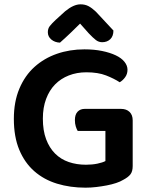

<svg xmlns="http://www.w3.org/2000/svg" viewBox="-20 -851 692 887"><path d="M593 -84Q593 -59 582.5 -45.5Q572 -32 549 -20Q536 -12 516.5 -5.5Q497 1 473.5 5.5Q450 10 425 13Q400 16 375 16Q304 16 243.5 -2.5Q183 -21 138.5 -60Q94 -99 69 -159Q44 -219 44 -302Q44 -381 69.5 -441.5Q95 -502 139.5 -542Q184 -582 243 -602.5Q302 -623 370 -623Q415 -623 451.5 -615.5Q488 -608 514.5 -595.5Q541 -583 555 -565.5Q569 -548 569 -529Q569 -509 558 -494Q547 -479 533 -471Q507 -488 470 -502.5Q433 -517 379 -517Q335 -517 298 -502.5Q261 -488 234.5 -461Q208 -434 193 -394Q178 -354 178 -303Q178 -248 193 -208Q208 -168 234.5 -141.5Q261 -115 297.5 -102.5Q334 -90 377 -90Q406 -90 430 -95Q454 -100 467 -107V-246H339Q334 -254 330 -267Q326 -280 326 -296Q326 -322 338.5 -335Q351 -348 371 -348H539Q564 -348 578.5 -334Q593 -320 593 -295ZM350 -742Q330 -722 306 -699Q282 -676 257 -654Q233 -655 217 -668.5Q201 -682 201 -702Q201 -719 210 -730.5Q219 -742 237 -759L281 -799Q320 -831 352 -831Q373 -831 389 -822.5Q405 -814 423 -797L504 -710Q504 -684 489.5 -670Q475 -656 452 -656Q436 -656 423 -666Q410 -676 390 -697Z"/></svg>

Font: Baloo Chettan 2 SemiBold
Style: Regular
Weight: 600
Designer: Maithili Shingre, Unnati Kotecha and Ek Type
Foundry: Ek Type
Version: Version 1.640;hotconv 1.0.111;makeotfexe 2.5.65597; ttfautoh